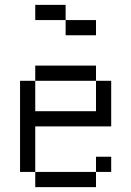

<svg xmlns="http://www.w3.org/2000/svg" viewBox="-20 -770 540 790"><path d="M437.5 -62.5V-125H375V-62.5H125V0H375V-62.5ZM375 -625V-687.5H250V-625ZM125 -62.5V-250H437.5V-437.5H375Q375 -437.5 375 -312.5H125Q125 -312.5 125 -437.5H62.5Q62.5 -437.5 62.5 -62.5ZM125 -437.5H375V-500H125ZM250 -687.5V-750H125V-687.5Z"/></svg>

Font: BFUnifontExMono
Style: Regular
Weight: 500
Version: Version 15.0.06